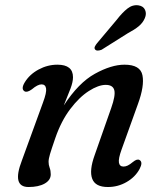

<svg xmlns="http://www.w3.org/2000/svg" viewBox="-20 -721 634 751"><path d="M76.5 -363.5Q61 -372.5 76.5 -398.5Q95.5 -430 130.8 -449Q166 -468 204.5 -468Q265.5 -468 265.5 -419Q265.5 -400.5 256 -375.2Q246.5 -350 229.5 -308.5Q287 -397 351.2 -432.5Q415.5 -468 467 -468Q529 -468 537.2 -426.5Q545.5 -385 519.5 -314L455.5 -136Q442.5 -100 445.2 -84.8Q448 -69.5 463 -69.5Q471 -69.5 479.5 -73.5Q488 -77.5 500 -87.5Q516.5 -101 526 -95Q540 -86.5 526 -60Q509 -28.5 475.2 -9Q441.5 10.5 402 10.5Q353 10.5 340.8 -21.5Q328.5 -53.5 350 -113.5L415 -298.5Q432.5 -348 427 -368.5Q421.5 -389 393.5 -389Q365 -389 327.5 -365Q290 -341 254.8 -294.5Q219.5 -248 196.5 -181.5Q181 -136.5 175.5 -118Q170 -99.5 170 -88Q170 -76 174.2 -64.8Q178.5 -53.5 178.5 -39Q178.5 -16.5 154.8 -3Q131 10.5 91.5 10.5Q25.5 10.5 65.5 -93L148 -319.5Q163 -359.5 160.2 -375.2Q157.5 -391 142.5 -391Q127.5 -391 104.5 -371.5Q86.5 -358.5 76.5 -363.5ZM436.5 -643.5Q458.5 -672 478.8 -687.8Q499 -703.5 522 -700Q541 -697 547.5 -682Q554 -667 546.5 -650Q539 -632 522.8 -618.5Q506.5 -605 480 -591L377.5 -526.5Q370 -523.5 362.8 -523.2Q355.5 -523 352 -527.5Q348 -532.5 351.2 -539.2Q354.5 -546 360 -552.5Z"/></svg>

Font: Fraunces 9pt Soft
Style: Italic
Weight: 400
Italic angle: -16°
Version: Version 1.000;[0bf87f6ff]